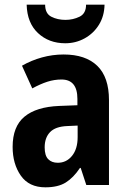

<svg xmlns="http://www.w3.org/2000/svg" viewBox="-20 -791 549 821"><path d="M252 -558Q346 -558 396 -509.5Q446 -461 446 -363V0H349L325 -73H322Q294 -31 261 -10.5Q228 10 174 10Q104 10 69 -40Q34 -90 34 -163Q34 -250 84.5 -292Q135 -334 233 -338L311 -341V-368Q311 -451 243 -451Q212 -451 182.5 -441.5Q153 -432 118 -413L74 -510Q114 -533 159.5 -545.5Q205 -558 252 -558ZM268 -252Q217 -250 194 -226Q171 -202 171 -161Q171 -126 186 -110.5Q201 -95 227 -95Q264 -95 288 -124.5Q312 -154 312 -205V-254ZM427 -771Q426 -722 403 -685Q380 -648 342 -627Q304 -606 259 -606Q189 -606 142.5 -649.5Q96 -693 94 -771H173Q173 -733 199.5 -719.5Q226 -706 260 -706Q292 -706 320 -719.5Q348 -733 348 -771Z"/></svg>

Font: Noto Sans Gujarati Condensed
Style: Bold
Weight: 700
Width: 3
Designer: Jelle Bosma - Monotype Design Team, Universal Thirst
Foundry: Monotype Imaging Inc.
Version: Version 2.106; ttfautohint (v1.8.4.7-5d5b)